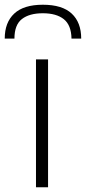

<svg xmlns="http://www.w3.org/2000/svg" viewBox="-69 -791 363 811"><path d="M-49 -628Q-49 -696 -9 -733.5Q31 -771 112 -771Q194 -771 234 -733.5Q274 -696 274 -628H233Q232 -685 200.5 -710Q169 -735 112 -735Q55 -735 23.5 -710.5Q-8 -686 -8 -628ZM83 -540H134V0H83Z"/></svg>

Font: Encode Sans Normal
Style: ExtraLight
Weight: 200
Designer: Pablo Impallari, Andres Torresi
Foundry: Pablo Impallari, Andres Torresi
Version: Version 1.000; ttfautohint (v1.00) -l 8 -r 50 -G 200 -x 14 -